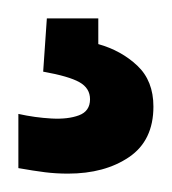

<svg xmlns="http://www.w3.org/2000/svg" viewBox="-20 -22 187 209"><path d="M54 167Q41 167 29 165.5Q17 164 0 161V102Q18 106 36 107Q54 108 66 103.5Q78 99 78 86Q78 74 66.5 67.5Q55 61 27 56L31 -2H87V26Q112 33 129.5 49.5Q147 66 147 94Q147 131 120.5 149Q94 167 54 167Z"/></svg>

Font: Special Gothic Condensed One
Style: Regular
Weight: 400
Designer: Alistair McCready
Foundry: Monolith
Version: Version 1.010; ttfautohint (v1.8.4.7-5d5b)